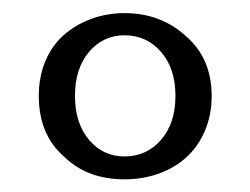

<svg xmlns="http://www.w3.org/2000/svg" viewBox="-20 -658 387 297"><path d="M307.4 -509.7Q307.4 -480 297.1 -456Q286.9 -432 269.1 -415.4Q251.4 -398.9 226.3 -389.7Q201.1 -380.6 172.6 -380.6Q115.4 -380.6 80 -414.9Q40 -449.1 40 -509.7Q40 -538.3 49.7 -562.3Q59.4 -586.3 77.7 -602.9Q96 -619.4 120.6 -628.6Q145.1 -637.7 172.6 -637.7Q228.6 -637.7 267.4 -602.3Q307.4 -568 307.4 -509.7ZM251.4 -509.7Q251.4 -552 229.1 -577.7Q206.9 -603.4 172.6 -603.4Q139.4 -603.4 117.7 -577.7Q96 -552 96 -509.7Q96 -467.4 117.7 -441.7Q139.4 -416 172.6 -416Q206.9 -416 229.1 -441.7Q251.4 -467.4 251.4 -509.7Z"/></svg>

Font: t
Style: Regular
Weight: 400
Designer: Takis Katsoulidis and George D. Matthiopoulos
Foundry: Takis Katsoulidis and George D. Matthiopoulos
Version: Version 1.0 ; ttfautohint (v1.8.1)